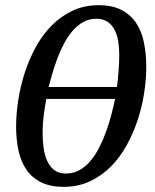

<svg xmlns="http://www.w3.org/2000/svg" viewBox="-20 -707 595 739"><path d="M158.2 -326.2Q152.8 -298.3 148.4 -264.6Q144 -231 144 -195.8Q144 -165.5 147.9 -137.2Q151.9 -108.9 161.9 -87.2Q171.9 -65.4 189.2 -52.2Q206.5 -39.1 233.9 -39.1Q262.2 -39.1 285.9 -52.2Q309.6 -65.4 328.4 -87.9Q347.2 -110.4 362.1 -139.4Q377 -168.5 388.4 -200.4Q399.9 -232.4 408.4 -264.9Q417 -297.4 422.9 -326.2ZM439 -497.1Q439 -524.4 434.8 -549.3Q430.7 -574.2 420.4 -593.3Q410.2 -612.3 393.3 -623.5Q376.5 -634.8 351.1 -634.8Q323.7 -634.8 301.3 -622.6Q278.8 -610.4 260.7 -589.8Q242.7 -569.3 228.3 -542.7Q213.9 -516.1 202.6 -486.8Q191.4 -457.5 182.6 -428Q173.8 -398.4 167 -372.1H430.2Q434.1 -402.8 436.5 -434.8Q439 -466.8 439 -497.1ZM543 -449.2Q543 -401.9 534.9 -349.4Q526.9 -296.9 510 -245.6Q493.2 -194.3 467.3 -147.5Q441.4 -100.6 406 -65.2Q370.6 -29.8 325.4 -8.8Q280.3 12.2 225.1 12.2Q173.8 12.2 138.7 -5.1Q103.5 -22.5 82 -53.5Q60.5 -84.5 51.3 -127Q42 -169.4 42 -219.2Q42 -266.6 50 -319.8Q58.1 -373 74.7 -425Q91.3 -477.1 116.9 -524.4Q142.6 -571.8 178 -607.9Q213.4 -644 258.8 -665.5Q304.2 -687 359.9 -687Q413.1 -687 448.5 -668.2Q483.9 -649.4 504.9 -617.2Q525.9 -585 534.4 -541.5Q543 -498 543 -449.2Z"/></svg>

Font: Charis SIL Eur
Style: Italic
Weight: 400
Italic angle: -11°
Foundry: SIL International
Version: Version 5.000